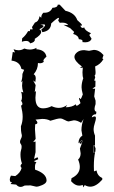

<svg xmlns="http://www.w3.org/2000/svg" viewBox="-20 -788 484 815"><path d="M333.5 7.3 331.1 -2.9Q323.7 0 315.9 0Q298.3 0 281.7 -19L283.7 -31.7Q318.8 -48.3 318.8 -79.6Q318.8 -93.8 311.5 -110.8Q322.3 -120.1 322.3 -137.2L319.3 -157.2Q329.6 -182.6 329.6 -189.9L328.1 -192.4Q323.7 -192.4 313 -179.7Q313.5 -202.6 329.6 -212.4L325.7 -234.9Q325.7 -259.3 335 -282.7L324.2 -266.6Q307.6 -277.3 293.5 -277.3L271 -272.5Q265.6 -272.5 254.6 -278.8Q243.7 -285.2 234.9 -285.2Q224.6 -285.2 193.8 -275.4Q180.2 -283.2 159.2 -283.2L130.9 -280.3Q138.7 -272.5 138.7 -267.1Q138.7 -261.7 129.4 -260.3L128.4 -239.7L131.3 -198.2L120.6 -184.6L130.9 -187.5V-142.1L124.5 -113.3L139.2 -120.6L142.6 -112.3L123.5 -104L134.8 -98.6Q128.4 -94.2 128.4 -78.1L128.9 -67.9Q177.7 -51.3 177.7 -21.5Q177.7 -10.3 159.2 -2.4Q144 4.4 133.8 4.4L109.9 -1L85 -0.5Q75.2 5.4 66.9 5.4Q57.1 5.4 48.8 -4.4L24.9 -6.8L30.8 -15.1H24.9Q21.5 -20 21.5 -25.9Q21.5 -33.2 26.4 -42.5L44.9 -40.5Q66.9 -54.7 71.8 -75.2Q67.4 -78.6 67.4 -83.5Q67.4 -88.4 73.2 -94.2Q66.9 -111.8 66.9 -132.3Q66.9 -143.1 69.3 -150.6Q71.8 -158.2 71.8 -165Q71.8 -172.9 68.4 -176.5Q64.9 -180.2 64.9 -186Q64.9 -191.4 68.8 -198.7Q72.8 -206.1 72.8 -211.4Q72.8 -215.8 70.8 -222.7Q68.8 -229.5 68.8 -252Q76.2 -270 76.2 -292.5Q76.2 -311.5 69.3 -339.8Q75.2 -341.8 75.2 -347.7Q75.2 -352.1 69.8 -360.4Q73.2 -365.2 73.2 -374.5Q73.2 -389.6 69.8 -398.4L79.1 -395.5Q73.7 -411.6 73.7 -423.8L75.2 -444.8L68.8 -438.5Q75.2 -451.7 75.2 -474.1L82.5 -491.7L70.8 -495.6Q64.5 -526.4 28.8 -530.8L34.2 -567.4L43.5 -565.4L37.6 -579.1Q48.3 -574.7 59.1 -574.7Q71.8 -574.7 83 -582Q95.2 -577.6 106.4 -577.6Q121.1 -577.6 135.3 -585L133.8 -579.1Q171.9 -576.7 177.2 -547.4Q164.1 -536.1 164.1 -530.3L166 -525.9Q159.7 -519.5 149.4 -519.5L141.1 -520.5Q141.1 -493.7 123 -472.7Q131.8 -468.8 131.8 -455.1L129.9 -439.5L120.6 -446.8L131.3 -426.8L127.4 -396.5L132.8 -402.3L130.4 -373.5Q130.4 -328.1 162.6 -328.1Q181.2 -328.1 199.2 -337.4Q214.4 -330.1 229.5 -330.1Q248.5 -330.1 265.1 -342.3L258.8 -332.5Q287.1 -333 301.8 -345.7Q301.8 -339.4 305.7 -339.4Q311 -339.4 321.8 -350.1L315.4 -368.7Q316.9 -372.6 317.9 -372.6L318.8 -372.1Q319.8 -369.1 321.8 -367.2Q324.2 -367.7 331.5 -387.2Q326.2 -407.2 326.2 -417.5Q326.2 -436 333.5 -456.1Q330.1 -462.4 330.1 -481L331.5 -501L318.8 -499.5L327.6 -505.9Q295.9 -528.8 295.9 -546.9Q295.9 -556.6 307.1 -565.9Q318.4 -575.2 337.4 -575.2L357.9 -572.3L377.9 -576.2Q400.9 -576.2 419.4 -554.2L414.6 -540L418.9 -536.6Q406.2 -515.1 383.8 -505.9L385.7 -481.9Q385.7 -467.8 381.3 -467.8L384.3 -460.4L379.9 -445.8L385.3 -445.3L384.8 -420.4Q373 -413.1 373 -411.1L383.8 -411.6L379.9 -378.9L385.7 -360.4V-346.2Q381.3 -333.5 381.3 -326.2Q381.3 -315.4 389.2 -313.5L387.7 -303.2Q371.6 -302.7 369.6 -289.6Q377.4 -293.9 381.8 -293.9Q387.2 -293.9 387.2 -286.1Q387.2 -280.3 382.3 -264.9Q377.4 -249.5 377.4 -240.2Q377.4 -226.1 383.3 -212.4V-170.9H376V-141.1L383.8 -142.1Q378.4 -117.2 378.4 -83L378.9 -60.5L389.6 -64.5Q393.6 -41.5 414.1 -32.2V-25.4Q387.7 4.4 363.3 4.4Q351.1 4.4 339.8 -2.4ZM322.8 -177.2Q322.3 -178.7 316.4 -181.2Q321.3 -188.5 327.1 -190.9L328.6 -189Q326.2 -177.2 322.8 -177.2ZM377.4 -142.6 377 -169.9H380.9L385.7 -158.2L384.8 -143.6ZM225.1 -768.1H233.4L257.8 -742.2Q297.4 -733.4 308.1 -702.6Q328.1 -685.5 328.1 -681.2Q328.1 -679.2 324.7 -679.2L320.8 -679.7Q324.2 -669.4 331.1 -669.4L337.9 -671.4Q339.4 -658.7 366.2 -647L358.9 -639.6L368.7 -623.5Q362.8 -608.4 341.3 -608.4L329.6 -609.4L330.6 -613.3Q330.6 -620.6 314.5 -621.6Q313 -637.7 290.5 -644L294.9 -652.3L277.8 -668.5L249.5 -682.6L269.5 -681.6Q262.7 -691.9 244.1 -691.9L233.4 -691.4L227.1 -700.7L230.5 -710.4L229 -712.4Q223.1 -712.4 197.3 -688.5Q195.8 -656.7 159.7 -651.4L155.3 -662.6Q171.4 -675.8 171.4 -681.2Q171.4 -684.6 164.6 -684.6L151.4 -682.6Q165 -681.2 165 -677.2Q165 -671.9 147 -664.1Q154.8 -659.2 154.8 -652.3Q154.8 -640.1 127.4 -623L127.9 -619.6Q127.9 -608.4 107.9 -604Q103.5 -614.3 90.8 -614.3Q82.5 -614.3 72.8 -610.8L74.2 -625.5Q89.4 -637.7 99.1 -655.8H106.9L107.4 -663.1L119.1 -663.6L115.7 -672.9L128.4 -692.4Q144.5 -696.8 147.9 -719.2L155.3 -712.4V-715.3Q155.3 -725.1 164.1 -733.9H168.9Q193.4 -733.9 202.6 -754.9Q224.1 -755.4 225.1 -768.1Z"/></svg>

Font: Truetypewriter PolyglOTT
Style: Regular
Weight: 400
Designer: Sergey Beatoff a.k.a. Sam_T
Version: Version 3.76